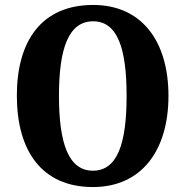

<svg xmlns="http://www.w3.org/2000/svg" viewBox="-20 -745 748 775"><path d="M355 10C551 10 660 -137 660 -358C660 -580 551 -725 356 -725C148 -725 48 -580 48 -359C48 -137 148 10 355 10ZM355 -56C256 -56 218 -168 218 -358C218 -548 256 -659 356 -659C455 -659 491 -548 491 -358C491 -168 455 -56 355 -56Z"/></svg>

Font: Noto Serif Condensed ExtraBold
Style: Regular
Weight: 800
Width: 3
Designer: Monotype Design Team
Foundry: Monotype Imaging Inc.
Version: Version 2.013